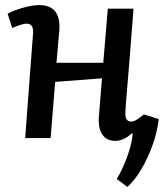

<svg xmlns="http://www.w3.org/2000/svg" viewBox="-20 -543 645 755"><path d="M381 -235 197 -221 179 0H79L110 -412Q113 -450 84 -450Q68 -450 28 -433L10 -489Q31 -501 68.5 -512Q106 -523 134 -523Q222 -523 213 -420Q210 -386 207.5 -357.5Q205 -329 202 -296H386L404 -509H505Q502 -468 498 -418Q494 -368 490 -316.5Q486 -265 482 -219Q478 -173 475.5 -140.5Q473 -108 473 -96Q473 -65 495 -65Q506 -65 516.5 -71.5Q527 -78 546 -93L604 -75Q599 -26 580.5 26Q562 78 536 122Q510 166 481 192L439 161Q461 125 479.5 75Q498 25 502 -17L497 -18Q484 -5 467 3Q450 11 434 11Q399 11 382 -14.5Q365 -40 369 -87Z"/></svg>

Font: Literata 12pt Medium
Style: Italic
Weight: 500
Italic angle: -2°
Designer: Latin by Veronika Burian and Jose Scaglione. Greek by Irene Vlachou. Cyrillic by Vera Evstafieva
Foundry: TypeTogether
Version: Version 3.002